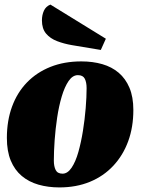

<svg xmlns="http://www.w3.org/2000/svg" viewBox="-20 -798 619 838"><path d="M239 20Q190 20 148 8Q106 -4 75 -30Q44 -56 27 -97Q10 -138 10 -196Q10 -271 32.5 -332.5Q55 -394 97.5 -438Q140 -482 200 -506Q260 -530 335 -530Q385 -530 426.5 -518Q468 -506 498 -480.5Q528 -455 545 -415Q562 -375 562 -318Q562 -243 539.5 -181.5Q517 -120 474.5 -74.5Q432 -29 372.5 -4.5Q313 20 239 20ZM253 -40Q275 -40 292.5 -66Q310 -92 322 -134.5Q334 -177 342 -227Q350 -277 354 -326Q358 -375 358 -413Q358 -439 350 -454.5Q342 -470 320 -470Q297 -470 279.5 -444.5Q262 -419 249.5 -377Q237 -335 229.5 -285Q222 -235 218.5 -186Q215 -137 215 -97Q215 -72 223 -56Q231 -40 253 -40ZM420 -580 294 -601Q259 -607 229 -618.5Q199 -630 181 -651.5Q163 -673 163 -709Q163 -732 171.5 -751Q180 -770 200 -778L442 -629Z"/></svg>

Font: Sansita Swashed Light Black
Style: Regular
Weight: 900
Version: Version 1.003